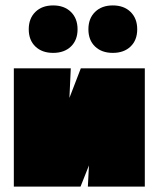

<svg xmlns="http://www.w3.org/2000/svg" viewBox="-20 -688 585 708"><path d="M514 0H304L308 -78L277 0H31V-436H241L236 -327L278 -436H514ZM86 -580Q86 -620 110.5 -644Q135 -668 176 -668Q217 -668 241.5 -644Q266 -620 266 -580Q266 -540 241.5 -516.5Q217 -493 176 -493Q135 -493 110.5 -516.5Q86 -540 86 -580ZM306 -580Q306 -620 330.5 -644Q355 -668 396 -668Q437 -668 461.5 -644Q486 -620 486 -580Q486 -540 461.5 -516.5Q437 -493 396 -493Q355 -493 330.5 -516.5Q306 -540 306 -580Z"/></svg>

Font: Ysabeau Black
Style: Regular
Weight: 900
Designer: Christian Thalmann (Catharsis Fonts)
Version: Version 0.003